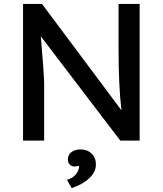

<svg xmlns="http://www.w3.org/2000/svg" viewBox="-20 -720 833 983"><path d="M98 0V-700H195L602 -155Q587 -276 587 -470V-700H695V0H596L189 -534Q206 -336 206 -291V0ZM323 201Q355 191 370 170.5Q385 150 385 132Q385 129 380 129.5Q375 130 367.5 132Q360 134 351 131Q325 122 328 89Q330 70 347.5 57.5Q365 45 393 45Q427 45 449 66Q471 87 471 122Q471 160 437.5 192Q404 224 347 243Z"/></svg>

Font: Easer Grotesk
Style: Regular
Weight: 400
Designer: Boardeaser, Bonnie Shaver-Troup, Thomas Jockin
Foundry: Lexend
Version: Version 1.008;Glyphs 3.1.2 (3151)